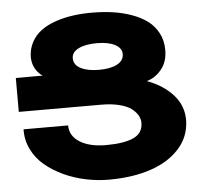

<svg xmlns="http://www.w3.org/2000/svg" viewBox="-54 -828 942 897"><g transform="rotate(-5 417.0 -379.0)"><path d="M637.2 -430.2Q714.4 -401.9 760 -350.1Q805.7 -298.3 804.2 -229Q801.8 -153.8 751.7 -98.6Q701.7 -43.5 617.7 -15.4Q533.7 12.7 425.8 13.2Q370.6 13.7 315.4 2.4Q260.3 -8.8 210.7 -31.7Q161.1 -54.7 123.3 -86.4Q85.4 -118.2 64 -162.1Q42.5 -206.1 43.9 -255.9H252.9Q252.9 -206.5 298.8 -177.7Q344.7 -148.9 421.9 -148.9Q506.3 -148.9 550.8 -169.4Q595.2 -189.9 595.2 -238.8Q595.2 -255.9 585.9 -272.5Q576.7 -289.1 557.4 -304.4Q538.1 -319.8 501.2 -329.3Q464.4 -338.9 415 -338.9H28.8V-498H154.8Q137.2 -508.8 122.8 -531.2Q108.4 -553.7 106.9 -586.9Q107.4 -627 124.5 -658.7Q141.6 -690.4 170.2 -711.4Q198.7 -732.4 238.8 -746.1Q278.8 -759.8 322.8 -765.6Q366.7 -771.5 416 -771Q464.4 -770.5 508.3 -764.2Q552.2 -757.8 594.5 -742.9Q636.7 -728 667.5 -705.3Q698.2 -682.6 717 -647.5Q735.8 -612.3 735.8 -567.9Q735.8 -512.7 706.8 -477.1Q677.7 -441.4 637.2 -430.2ZM419.9 -502Q473.6 -502 504.9 -518.6Q536.1 -535.2 536.1 -565.9Q536.1 -594.2 504.6 -610.6Q473.1 -627 419.9 -627Q366.2 -627 334 -611.1Q301.8 -595.2 301.8 -565.9Q301.8 -535.2 334.2 -518.6Q366.7 -502 419.9 -502Z"/></g></svg>

Font: Montserrat arm ExtraBold
Style: Regular
Weight: 800
Designer: Julieta Ulanovsky
Foundry: Julieta Ulanovsky
Version: Version 6.000;PS 006.000;hotconv 1.0.88;makeotf.lib2.5.64775